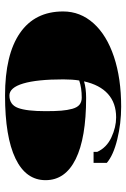

<svg xmlns="http://www.w3.org/2000/svg" viewBox="111 -610 503 766"><g transform="rotate(90 363.0 -227.5)"><path d="M301.6 -291.5Q297.2 -264 297.2 -228.1Q297.2 -123.3 313.6 -68.2Q330 -13.1 361.5 -13.1Q398.2 -13.1 411.1 -47.4Q424 -81.7 424 -157.3Q424 -195.4 422 -219.8Q420 -244.3 414.6 -264Q409.1 -283.7 398.2 -292.6Q387.2 -301.6 370.2 -301.6Q330.9 -301.6 301.6 -291.5ZM305.1 -310.8Q333 -319.1 370.6 -319.1Q531 -319.1 615.2 -277.5Q699.3 -236 699.3 -157.3Q699.3 -78.7 612.8 -37.2Q526.2 4.4 361.9 4.4Q198.4 4.4 112.3 -55.1Q26.2 -114.5 26.2 -227.3Q26.2 -295.9 73.4 -348.6Q120.6 -401.2 206.9 -430.1Q293.3 -458.9 406 -458.9Q472.9 -458.9 536.3 -443.4Q599.7 -427.9 630.2 -401.7V-348.8H586.5V-363.2Q569.5 -400.8 528.8 -419.8Q488.2 -438.8 448.9 -438.8Q391.6 -438.8 355.3 -406.2Q319.1 -373.7 305.1 -310.8Z"/></g></svg>

Font: FoglihtenBlackPcs
Style: BlackPcs
Weight: 900
Version: Version 0.75